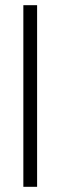

<svg xmlns="http://www.w3.org/2000/svg" viewBox="-20 -720 234 740"><path d="M70 -700H123V0H70Z"/></svg>

Font: Phudu Light Light
Style: Regular
Weight: 300
Version: Version 1.005;gftools[0.9.23]